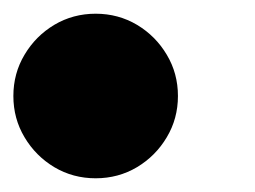

<svg xmlns="http://www.w3.org/2000/svg" viewBox="-42 -240 372 280"><path d="M-22.5 -100Q-22.5 -133 -6.2 -160.2Q10 -187.5 37.2 -203.8Q64.5 -220 97.5 -220Q130.5 -220 157.8 -203.8Q185 -187.5 201.2 -160.2Q217.5 -133 217.5 -100Q217.5 -67 201.2 -39.8Q185 -12.5 157.8 3.8Q130.5 20 97.5 20Q64.5 20 37.2 3.8Q10 -12.5 -6.2 -39.8Q-22.5 -67 -22.5 -100Z"/></svg>

Font: Besley* Narrow Fatface
Style: Italic
Weight: 900
Width: 4
Italic angle: -13°
Designer: Owen Earl
Foundry: indestructible type*
Version: Version 3.000; ttfautohint (v1.8.3)